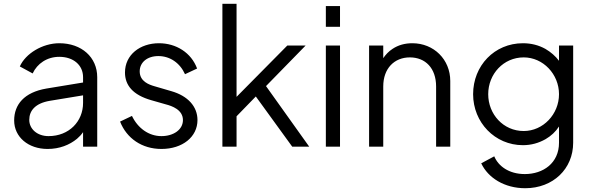

<svg xmlns="http://www.w3.org/2000/svg" viewBox="-20 -777 3133 1017"><path d="M232 12C295 12 348 -9 388 -42C401 -53 411 -64 420 -77V0H495V-368C495 -474 412 -548 294 -548C205 -548 115 -493 85 -425L153 -388C177 -440 229 -476 294 -476C369 -476 420 -432 420 -368V-340L226 -308C108 -288 55 -223 55 -139C55 -51 130 12 232 12ZM420 -272V-232C420 -134 346 -56 237 -56C177 -56 135 -94 135 -142C135 -191 167 -230 244 -243Z M835 12C947 12 1026 -52 1026 -141C1026 -213 975 -269 888 -294L799 -320C771 -328 720 -345 720 -399C720 -446 759 -480 819 -480C880 -480 933 -444 960 -384L1024 -414C993 -498 913 -548 822 -548C722 -548 642 -487 642 -393C642 -326 683 -274 782 -246L859 -224C890 -216 949 -196 949 -141C949 -90 899 -56 835 -56C768 -56 710 -98 679 -163L616 -133C651 -44 732 12 835 12Z M1233 0V-161L1335 -266L1528 0H1618L1389 -321L1599 -536H1502L1233 -264V-757H1158V0Z M1781 -635V-745H1706V-635ZM1781 0V-536H1706V0Z M2010 0V-319C2010 -415 2069 -473 2151 -473C2233 -473 2290 -416 2290 -319V0H2365V-348C2365 -462 2278 -548 2164 -548C2124 -548 2089 -538 2059 -518C2039 -505 2023 -488 2010 -469V-536H1935V0Z M2762 220C2910 220 3016 117 3016 -21V-536H2941V-455C2922 -480 2898 -501 2869 -518C2833 -538 2793 -548 2750 -548C2599 -548 2486 -429 2486 -278C2486 -129 2601 -8 2750 -8C2793 -8 2833 -19 2870 -40C2899 -57 2923 -79 2941 -107V-21C2941 87 2857 145 2760 145C2675 145 2619 102 2598 51L2529 88C2565 165 2652 220 2762 220ZM2754 -83C2646 -83 2566 -172 2566 -278C2566 -385 2647 -473 2754 -473C2857 -473 2941 -384 2941 -278C2941 -172 2857 -83 2754 -83Z"/></svg>

Font: Plus Jakarta Sans
Style: Regular
Weight: 400
Designer: Gumpita Rahayu
Foundry: Tokotype
Version: Version 2.071;gftools[0.9.30]